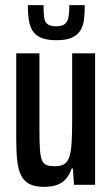

<svg xmlns="http://www.w3.org/2000/svg" viewBox="-20 -717 436 745"><path d="M152 8Q117 8 95.5 -2.5Q74 -13 62.5 -35Q51 -57 47 -92.5Q43 -128 43 -178V-510H133V-215Q133 -166 135 -137Q137 -108 143.5 -94Q150 -80 162 -76Q174 -72 194 -72Q217 -72 230 -80.5Q243 -89 249.5 -110Q256 -131 258 -165.5Q260 -200 260 -252V-510H349V0H267L263 -63H258Q250 -39 236 -23Q222 -7 201 0.5Q180 8 152 8ZM198 -561Q161 -561 138.5 -571Q116 -581 105.5 -599Q95 -617 91.5 -642Q88 -667 88 -697H149Q149 -670 151 -651.5Q153 -633 163.5 -624Q174 -615 198 -615Q222 -615 232.5 -624.5Q243 -634 246 -652Q249 -670 249 -697H309Q309 -667 306 -642Q303 -617 292 -599Q281 -581 259 -571Q237 -561 198 -561Z"/></svg>

Font: Saira ExtraCondensed SemiBold
Style: Regular
Weight: 600
Width: 2
Designer: Hector Gatti with collaboration of the Omnibus-Type team
Foundry: Omnibus-Type
Version: Version 1.101